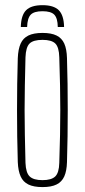

<svg xmlns="http://www.w3.org/2000/svg" viewBox="-20 -736 336 761"><path d="M148.5 -715.5Q193 -715.5 213 -695.5Q233 -675.5 234 -629H209Q208.5 -664 195.2 -677.8Q182 -691.5 148.5 -691.5Q115 -691.5 101.8 -677.8Q88.5 -664 87.5 -629H62.5Q63.5 -675.5 83.5 -695.5Q103.5 -715.5 148.5 -715.5ZM148.5 5.5Q113.5 5.5 92.5 -4.8Q71.5 -15 61.8 -36.8Q52 -58.5 50.5 -93.5Q49 -144 48.2 -195.8Q47.5 -247.5 47.5 -299.5Q47.5 -351.5 48.2 -403.2Q49 -455 50.5 -505.5Q52 -541.5 61.8 -563.2Q71.5 -585 92.5 -595.2Q113.5 -605.5 148.5 -605.5Q183.5 -605.5 204.2 -595.2Q225 -585 234.8 -563.2Q244.5 -541.5 245.5 -505.5Q247 -455 247.8 -403.2Q248.5 -351.5 248.5 -299.8Q248.5 -248 247.8 -196.2Q247 -144.5 245.5 -93.5Q244.5 -58.5 234.8 -36.8Q225 -15 204.2 -4.8Q183.5 5.5 148.5 5.5ZM148.5 -22Q183.5 -22 198.8 -36.5Q214 -51 215 -90.5Q217 -151.5 218 -202Q219 -252.5 219 -299.8Q219 -347 218 -397.2Q217 -447.5 215 -508.5Q214 -549 199.2 -563.5Q184.5 -578 148.5 -578Q112 -578 97.2 -563.5Q82.5 -549 81 -508.5Q79.5 -447.5 78.5 -397.2Q77.5 -347 77.5 -299.8Q77.5 -252.5 78.5 -202Q79.5 -151.5 81 -90.5Q82.5 -51 97.8 -36.5Q113 -22 148.5 -22Z"/></svg>

Font: Big Shoulders Display Thin ExtraLight
Style: Regular
Weight: 250
Version: Version 2.002